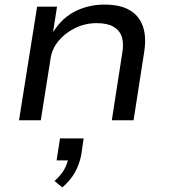

<svg xmlns="http://www.w3.org/2000/svg" viewBox="-20 -525 742 838"><path d="M63 0 142 -496H229L212 -388H214Q252 -448 310 -476.5Q368 -505 436 -505Q504 -505 545.5 -481Q587 -457 603.5 -410.5Q620 -364 609 -296L563 0H468L513 -290Q521 -334 512 -363Q503 -392 476 -408Q449 -424 402 -424Q352 -424 308 -402.5Q264 -381 235.5 -346.5Q207 -312 201 -271L158 0ZM252 293 218 265Q246 240 260.5 214.5Q275 189 278 163L292 175H227L242 79H345L335 149Q327 192 307 227.5Q287 263 252 293Z"/></svg>

Font: Nunito Sans 7pt SemiExpanded
Style: Italic
Weight: 400
Width: 6
Italic angle: -9°
Designer: Vernon Adams
Foundry: Vernon Adams
Version: Version 3.101;gftools[0.9.27]